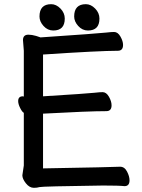

<svg xmlns="http://www.w3.org/2000/svg" viewBox="-20 -877 678 919"><path d="M142 22Q121 22 104 0.5Q87 -21 87 -38L94 -85V-337Q86 -341 76.5 -360Q67 -379 67 -393Q67 -416 89 -416Q93 -415 94 -415V-634L90 -685Q90 -711 116 -711Q132 -711 153 -705L174 -698Q453 -717 487 -721Q513 -724 526 -724Q544 -724 556.5 -702Q569 -680 569 -662Q569 -634 544 -634Q456 -634 186 -616V-416Q397 -429 432 -433Q458 -436 471 -436Q489 -436 501.5 -414Q514 -392 514 -373Q514 -345 489 -345Q404 -345 186 -333V-71Q522 -77 555 -79Q576 -79 588 -56Q600 -33 600 -14Q600 14 576 14Q551 11 473 11Q180 15 169 18.5Q158 22 142 22ZM235 -731Q208 -731 188.5 -752.5Q169 -774 169 -798Q169 -857 225 -857Q249 -857 269.5 -836Q290 -815 290 -788Q290 -731 235 -731ZM401 -731Q374 -731 354.5 -752.5Q335 -774 335 -798Q335 -857 391 -857Q415 -857 435.5 -836Q456 -815 456 -788Q456 -731 401 -731Z"/></svg>

Font: LXGW ZhenKai
Style: Regular
Weight: 400
Designer: LXGW / Fontworks Inc.
Foundry: LXGW / Fontworks Inc.
Version: Version 0.800;June 8, 2025